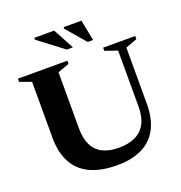

<svg xmlns="http://www.w3.org/2000/svg" viewBox="-155 -1017 1097 1162"><g transform="rotate(-20 393.5 -436.0)"><path d="M644 -275.5V-637.5L564.5 -664.5V-685H771V-664.5L697 -637.5V-275Q697 -179.5 662.8 -115.2Q628.5 -51 563 -19Q497.5 13 404 13Q301.5 13 231.5 -19Q161.5 -51 125.8 -116.2Q90 -181.5 90 -279V-637.5L15.5 -664.5V-685H334V-664.5L260 -637.5V-277.5Q260 -211.5 281 -168.5Q302 -125.5 344 -104.2Q386 -83 449 -83Q511 -83 554.5 -103.8Q598 -124.5 621 -167.2Q644 -210 644 -275.5ZM393.5 -749.5H354L193.5 -871.5V-883.5H321.5ZM523.5 -749.5H488.5L382.5 -873V-883.5H497Z"/></g></svg>

Font: Newsreader 36pt
Style: Bold
Weight: 700
Designer: Hugues Gentile
Foundry: Production Type
Version: Version 1.003